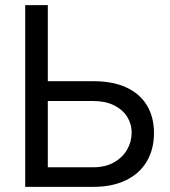

<svg xmlns="http://www.w3.org/2000/svg" viewBox="-20 -727 661 747"><path d="M471.7 -386.7C436.5 -403 393.6 -411.1 342.8 -411.1H142.6V-334H342.8C374 -334 400.9 -328.5 423.3 -317.4C445.8 -306.3 462.9 -291.5 474.6 -272.9C486.3 -254.4 492.2 -233.7 492.2 -210.9C492.2 -187.5 486.3 -165.5 474.6 -145C462.9 -124.5 445.8 -107.9 423.3 -95.2C400.9 -82.5 374 -76.2 342.8 -76.2H166V-707H78.1V0H342.8C392.9 0 435.7 -8.8 471.2 -26.4C506.7 -43.9 533.5 -68.5 551.8 -100.1C570 -131.7 579.1 -168 579.1 -209C579.1 -250.7 570 -286.6 551.8 -316.9C533.5 -347.2 506.8 -370.4 471.7 -386.7Z"/></svg>

Font: Pretendard Variable
Style: Regular
Weight: 400
Designer: Base glyphs from Inter by Rasmus Andersson; Hangeul glyphs from Noto Sans CJK(Source Han Sans) by Jang Soo-young and Kan
Foundry: Kil Hyung-jin
Version: Version 1.309;Glyphs 3.2 (3225)